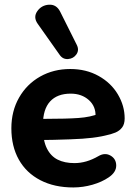

<svg xmlns="http://www.w3.org/2000/svg" viewBox="-20 -798 587 828"><path d="M29 -244.8Q29 -318.8 62.2 -377Q95.4 -435.2 153.1 -467.8Q210.9 -500.4 282.9 -500.4Q351.7 -500.4 405.4 -470.4Q459 -440.4 488.3 -391Q517.6 -341.7 517.6 -287.5Q517.6 -262.8 506.7 -248.4Q495.7 -234 478.1 -226.5Q460.5 -219 431.8 -213L417.8 -210Q380.4 -202.8 335.2 -199.8Q290 -196.8 212.8 -195Q180.5 -194.8 144.7 -194L148.2 -285.5H178.9Q265.9 -285.5 318.3 -289.2Q370.7 -292.8 408.5 -308.4L391.9 -295.2Q394.1 -338.7 363.2 -366.5Q332.2 -394.2 284.9 -394.2Q226.9 -394.2 196 -360.5Q165.2 -326.8 165.2 -260.6L165.2 -247.3Q165.2 -192.4 181.9 -158.5Q198.7 -124.6 228.7 -109.6Q258.6 -94.6 301.2 -94.6Q326.6 -94.6 352.3 -102Q377.9 -109.4 403.9 -124.4Q431.9 -141.1 456.5 -127.1Q481 -113.1 481.2 -84.2Q481.4 -55.3 448.9 -33.2Q419.3 -13 378.9 -1.4Q338.4 10.2 296.7 10.4Q214.9 10.6 154.2 -20.8Q93.5 -52.2 61.2 -109.7Q29 -167.2 29 -244.8ZM239.4 -747.8 311.3 -604.1Q322.3 -581.9 309.5 -563.5Q296.7 -545.2 273.8 -543.4Q251 -541.6 237.3 -561.4L142.8 -695.1Q122.5 -723.5 140.7 -749.6Q158.8 -775.7 191 -777.7Q223.2 -779.7 239.4 -747.8Z"/></svg>

Font: SN Pro Thin
Style: Regular
Weight: 200
Designer: Tobias Whetton
Foundry: Supernotes
Version: Version 1.003;Glyphs 3.3 (3324)